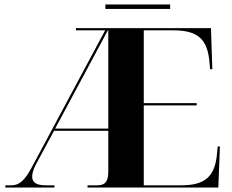

<svg xmlns="http://www.w3.org/2000/svg" viewBox="-20 -840 1037 860"><path d="M452 -800H742V-820H452ZM4 0H224V-10H184C145 -10 124 -22 124 -49C124 -61 129 -81 140 -102L222 -254H465V-70C465 -17 442 -10 414 -10H372V0H958L965 -184H955L952 -151C943 -49 898 -10 792 -10H624V-368H861V-378H624V-704H758C865 -704 909 -665 918 -564L921 -530H931L925 -714H320V-704H451L121 -88C92 -34 67 -10 32 -10H4ZM227 -264 463 -704H465V-264Z"/></svg>

Font: Noto Serif Display
Style: Bold
Weight: 700
Designer: Monotype Design Team
Foundry: Monotype Imaging Inc.
Version: Version 2.009